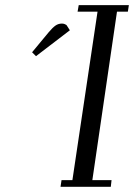

<svg xmlns="http://www.w3.org/2000/svg" viewBox="-20 -722 518 742"><path d="M104 -520 168 -597.2Q183.6 -615.7 194.6 -623.3Q205.6 -630.9 219.2 -630.9Q224.6 -630.9 229.2 -629.2Q233.9 -627.4 235.8 -626L237.8 -624L250 -605L119.1 -504.9ZM213.9 0 217.8 -25.9H259.8L356.9 -676.8H279.8L284.2 -702.1H478L474.1 -676.8H432.1L336.9 -25.9H411.1L408.2 0Z"/></svg>

Font: Dehuti Alt
Style: Italic
Weight: 400
Version: Version 1.2